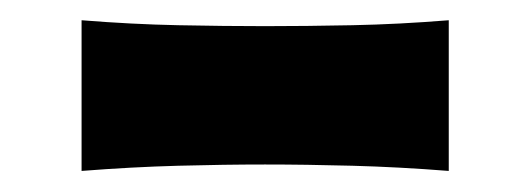

<svg xmlns="http://www.w3.org/2000/svg" viewBox="-20 -424 510 185"><path d="M58.6 -259.3Q107 -263.1 151.7 -264.3Q196.4 -265.5 235.4 -265.5Q274.6 -265.5 319.4 -264.3Q364.3 -263.1 412.4 -259.3V-404.5Q364.3 -400.6 319.4 -399.7Q274.6 -398.8 235.4 -398.8Q196.4 -398.8 151.7 -399.7Q107 -400.6 58.6 -404.5Z"/></svg>

Font: Pinar-VF-FD
Style: Regular
Weight: 300
Designer: Amin Abedi
Version: Version 3.0